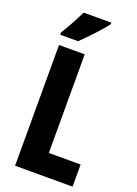

<svg xmlns="http://www.w3.org/2000/svg" viewBox="-172 -999 760 1067"><g transform="rotate(20 208.0 -465.0)"><path d="M293 -921V-930H129C108 -886 82 -837 49 -784V-770H154C202 -815 266 -885 293 -921ZM62 0H402V-131H214V-714H62Z"/></g></svg>

Font: Noto Sans Thai Looped ExtraCondensed ExtraBold
Style: Regular
Weight: 800
Width: 2
Designer: Sasikarn Vongin, Ben Mitchell
Foundry: The Fontpad Ltd
Version: Version 1.001